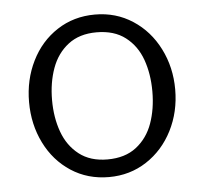

<svg xmlns="http://www.w3.org/2000/svg" viewBox="-43 -538 630 593"><g transform="rotate(-5 272.5 -242.0)"><path d="M45.9 -242.2Q45.9 -311.5 74.5 -369.1Q103 -426.8 154.5 -460.4Q206.1 -494.1 272 -494.1Q336.9 -494.1 388.7 -460.4Q440.4 -426.8 469.7 -368.9Q499 -311 499 -242.2Q499 -172.9 469.7 -115.2Q440.4 -57.6 388.7 -23.9Q336.9 9.8 272 9.8Q206.1 9.8 154.5 -23.9Q103 -57.6 74.5 -115.2Q45.9 -172.9 45.9 -242.2ZM428.2 -242.2Q428.2 -296.4 412.4 -340.8Q396.5 -385.3 361.6 -412.1Q326.7 -439 272 -439Q218.8 -439 184.1 -412.1Q149.4 -385.3 133.3 -340.8Q117.2 -296.4 117.2 -242.2Q117.2 -188 133.3 -143.6Q149.4 -99.1 184.1 -72Q218.8 -44.9 272 -44.9Q326.7 -44.9 361.6 -72Q396.5 -99.1 412.4 -143.6Q428.2 -188 428.2 -242.2Z"/></g></svg>

Font: Acari Sans Light
Style: Regular
Weight: 300
Designer: Alfredo Marco Pradil and Stefan Peev
Foundry: Hanken Design Co.
Version: Version 1.045;January 11, 2019;FontCreator 11.5.0.2425 64-bi